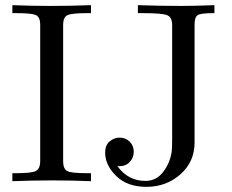

<svg xmlns="http://www.w3.org/2000/svg" viewBox="-20 -703 901 745"><path d="M28 0V-31H43Q101 -31 118 -39Q135 -47 136 -75V-610Q135 -638 118 -645Q101 -652 43 -652H28V-683Q102 -680 175 -680Q254 -680 333 -683V-652H318Q259 -652 242.5 -644.5Q226 -637 225 -610V-74Q226 -46 242.5 -38.5Q259 -31 318 -31H333V0Q259 -3 185 -3Q106 -3 28 0ZM388 -111Q388 -140 405.5 -154.5Q423 -169 444 -169Q467 -169 483 -153.5Q499 -138 499 -114Q499 -91 483.5 -74.5Q468 -58 442 -58Q441 -58 438.5 -58.5Q436 -59 435 -59Q477 -1 544 -1Q586 -1 612.5 -35Q639 -69 646 -113Q648 -129 648 -162V-606Q648 -637 627.5 -644.5Q607 -652 534 -652H515V-683Q599 -680 684 -680Q736 -680 812 -683V-652H807Q760 -652 747.5 -644.5Q735 -637 735 -608V-150Q735 -75 680 -26.5Q625 22 548 22Q474 22 431 -20Q388 -62 388 -111Z"/></svg>

Font: CMU Serif
Style: Roman
Weight: 500
Version: Version 0.7.0